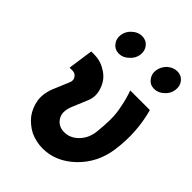

<svg xmlns="http://www.w3.org/2000/svg" viewBox="-215 -837 954 954"><g transform="rotate(45 262.0 -360.5)"><path d="M89 -500 70 -367H91Q109 -367 120 -351Q131 -336 121 -314L90 -240Q67 -188 73 -141Q77 -118 85 -98.5Q93 -79 106 -61Q119 -45 135 -31.5Q151 -18 172 -7Q192 2 214 7Q236 12 259 12Q352 12 427 -60Q502 -133 517 -240Q536 -374 501 -500H363Q371 -478 377 -456Q383 -434 387 -412Q396 -374 396 -329.5Q396 -285 390 -235Q383 -184 350 -152Q318 -121 278 -121Q237 -121 216 -153Q195 -185 215 -235L248 -314Q258 -337 258.5 -358Q259 -379 252 -399Q244 -425 228.5 -444.5Q213 -464 190 -477Q171 -489 151 -494.5Q131 -500 110 -500ZM214 -733Q186 -733 163 -712Q139 -691 135 -661Q131 -632 148 -611Q165 -589 194 -589Q222 -589 245 -611Q269 -632 273 -661Q277 -691 260 -712Q243 -733 214 -733ZM462 -733Q434 -733 410 -712Q388 -691 383 -661Q379 -632 396 -611Q413 -589 441 -589Q470 -589 493 -611Q516 -631 520 -661Q524 -691 507 -712Q490 -733 462 -733Z"/></g></svg>

Font: Unageo
Style: Bold-Italic
Weight: 700
Designer: Richard Sepsi
Foundry: Richard Sepsi
Version: Version 2.000